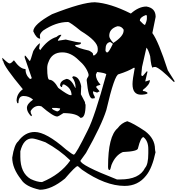

<svg xmlns="http://www.w3.org/2000/svg" viewBox="-20 -1690 1574 1710"><path d="M824.2 -1669.9Q960 -1662.1 1143.6 -1570.3H1146.5Q1216.8 -1631.8 1284.2 -1631.8Q1366.2 -1618.2 1366.2 -1540L1336.9 -1395.5Q1390.6 -1323.2 1474.6 -1063.5L1534.2 -968.8V-960.9H1527.3Q1403.3 -1085.9 1363.3 -1093.8Q1340.8 -1093.8 1340.8 -1086.9Q1327.1 -1086.9 1317.4 -1189.5Q1300.8 -1249 1284.2 -1265.6L1245.1 -1093.8L1238.3 -1025.4L1242.2 -1013.7H1252L1288.1 -1055.7L1291 -1052.7H1293.9L1274.4 -968.8V-964.8H1278.3L1310.5 -975.6H1314.5V-972.7Q1314.5 -936.5 1252 -888.7V-884.8Q1252 -877 1271.5 -877Q1293.9 -868.2 1293.9 -861.3Q1293.9 -850.6 1245.1 -846.7H1235.4Q1160.2 -846.7 1160.2 -941.4Q1160.2 -981.4 1179.7 -1083L1175.8 -1086.9H1172.9Q1121.1 -1055.7 1038.1 -1029.3Q1001 -1029.3 926.8 -709Q884.8 -575.2 746.1 -328.1L696.3 -258.8Q696.3 -218.8 1021.5 -91.8H1050.8Q1221.7 -91.8 1271.5 -194.3Q1300.8 -225.6 1300.8 -324.2V-362.3Q1300.8 -434.6 1257.8 -468.8Q1233.4 -468.8 1209 -370.1Q1209 -341.8 1074.2 -335.9Q1007.8 -307.6 972.7 -220.7Q962.9 -175.8 956.1 -175.8H953.1Q942.4 -177.7 942.4 -206.1Q942.4 -477.5 1028.3 -548.8Q1061.5 -594.7 1113.3 -610.4Q1165 -593.8 1271.5 -522.5Q1360.4 -455.1 1360.4 -362.3L1363.3 -338.9H1366.2Q1335.9 -192.4 1281.2 -126Q1209 -34.2 1090.8 -34.2Q918 -34.2 710 -178.7L673.8 -210H669.9Q653.3 -210 558.6 -99.6Q436.5 0 335 0Q207 -27.3 168 -91.8Q88.9 -191.4 88.9 -286.1Q106.4 -401.4 141.6 -430.7Q202.1 -514.6 289.1 -514.6Q390.6 -514.6 568.4 -358.4Q627 -312.5 637.7 -312.5Q654.3 -312.5 761.7 -530.3Q822.3 -647.5 926.8 -1029.3Q913.1 -1041 844.7 -1048.8L834 -1025.4Q834 -981.4 874 -937.5V-934.6Q837.9 -925.8 837.9 -918.9V-911.1L867.2 -877L844.7 -865.2L808.6 -877V-869.1Q808.6 -854.5 824.2 -827.1V-815.4L801.8 -812.5Q767.6 -812.5 752 -975.6Q752 -989.3 768.6 -1013.7V-1029.3Q749 -1096.7 679.7 -1155.3Q611.3 -1223.6 535.2 -1223.6Q441.4 -1223.6 411.1 -1135.7Q400.4 -1111.3 400.4 -1083Q400.4 -979.5 420.9 -979.5Q458 -979.5 499 -907.2Q585 -842.8 607.4 -842.8H617.2Q617.2 -905.3 551.8 -937.5H542Q535.2 -937.5 532.2 -915H525.4L515.6 -926.8V-930.7Q515.6 -969.7 571.3 -987.3Q613.3 -987.3 650.4 -907.2H653.3Q653.3 -962.9 624 -999V-1002.9L630.9 -1010.7Q685.5 -1010.7 703.1 -922.9L700.2 -850.6L736.3 -781.2Q738.3 -758.8 742.2 -758.8Q742.2 -640.6 700.2 -640.6H696.3Q661.1 -682.6 544.9 -682.6Q500 -652.3 489.3 -652.3Q453.1 -652.3 348.6 -743.2L328.1 -747.1Q280.3 -747.1 252.9 -701.2V-694.3Q252.9 -680.7 262.7 -667V-656.2H255.9Q219.7 -694.3 219.7 -728.5Q219.7 -764.6 272.5 -800.8V-804.7Q236.3 -835 190.4 -835Q144.5 -835 144.5 -774.4L141.6 -770.5H137.7Q131.8 -770.5 127.9 -793Q127.9 -854.5 183.6 -895.5Q13.7 -1099.6 9.8 -1143.6Q2.9 -1144.5 0 -1170.9V-1173.8H2.9Q51.8 -1125 65.4 -1125Q79.1 -1125 101.6 -1151.4H105.5Q159.2 -1075.2 207 -1075.2Q207 -1021.5 246.1 -987.3H255.9L262.7 -995.1L200.2 -1177.7V-1193.4H207L243.2 -1147.5H246.1Q251 -1147.5 276.4 -1235.4Q304.7 -1283.2 332 -1303.7H335V-1299.8L328.1 -1257.8L337.9 -1243.2Q404.3 -1336.9 483.4 -1361.3Q504.9 -1379.9 519.5 -1379.9H525.4V-1376L496.1 -1334V-1327.1L565.4 -1337.9Q669.9 -1311.5 700.2 -1311.5V-1303.7Q700.2 -1292 650.4 -1289.1V-1281.2Q666 -1263.7 772.5 -1239.3Q808.6 -1220.7 808.6 -1209V-1197.3H821.3Q850.6 -1217.8 850.6 -1243.2V-1257.8Q850.6 -1322.3 700.2 -1414.1Q602.5 -1494.1 585 -1494.1Q477.5 -1494.1 364.3 -1418Q335 -1391.6 335 -1372.1L337.9 -1345.7Q304.7 -1345.7 276.4 -1411.1Q276.4 -1471.7 443.4 -1563.5Q714.8 -1669.9 824.2 -1669.9ZM1225.6 -1505.9Q1260.7 -1467.8 1271.5 -1467.8Q1288.1 -1502.9 1288.1 -1525.4V-1547.9Q1288.1 -1555.7 1278.3 -1555.7Q1225.6 -1536.1 1225.6 -1505.9ZM953.1 -1372.1V-1369.1Q953.1 -1347.7 989.3 -1307.6Q1081.1 -1367.2 1081.1 -1418V-1425.8Q1062.5 -1456.1 1031.2 -1456.1H1025.4Q953.1 -1433.6 953.1 -1372.1ZM919.9 -1251V-1235.4L929.7 -1223.6H936.5Q949.2 -1223.6 985.4 -1299.8L962.9 -1315.4H959Q919.9 -1306.6 919.9 -1251ZM443.4 -728.5V-724.6Q443.4 -713.9 489.3 -697.3Q515.6 -705.1 515.6 -724.6H512.7L483.4 -728.5ZM161.1 -293.9Q161.1 -149.4 252.9 -95.7Q310.5 -68.4 354.5 -68.4Q517.6 -135.7 604.5 -258.8V-262.7Q511.7 -353.5 384.8 -422.9Q291 -457 265.6 -457Q189.5 -457 161.1 -342.8Z"/></svg>

Font: EG Dragon Caps 
Style: Regular
Weight: 400
Designer: Bill Roach / W.K. Roach
Version: Version 1.00 April 18, 2012, initial release